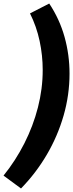

<svg xmlns="http://www.w3.org/2000/svg" viewBox="-68 -915 414 1088"><path d="M-48 80Q20 -4 70 -102.5Q120 -201 147 -306.5Q174 -412 174 -518Q174 -601 156.5 -683Q139 -765 102 -839L211 -895Q270 -806 298 -705Q326 -604 326 -498Q326 -377 292.5 -260.5Q259 -144 197.5 -39Q136 66 51 153Z"/></svg>

Font: Bitter ExtraBold
Style: Italic
Weight: 800
Italic angle: -9°
Designer: Sol Matas, and Bitter project Authors
Foundry: Sol Matas
Version: Version 2.001